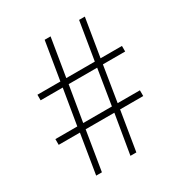

<svg xmlns="http://www.w3.org/2000/svg" viewBox="-168 -835 903 956"><g transform="rotate(-30 283.5 -357.0)"><path d="M415 -463 382 -259H510V-226H377L340 0H306L344 -226H179L142 0H109L146 -226H24V-259H150L184 -463H57V-495H189L225 -714H259L223 -495H387L423 -714H456L420 -495H543V-463ZM184 -259H349L382 -463H218Z"/></g></svg>

Font: Noto Sans Arabic UI SmCn XLt
Style: Regular
Weight: 200
Width: 4
Designer: Monotype Design Team, Nadine Chahine and Nizar Qandah
Foundry: Monotype Imaging Inc.
Version: Version 2.010; ttfautohint (v1.8.4.7-5d5b)